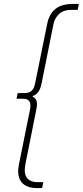

<svg xmlns="http://www.w3.org/2000/svg" viewBox="-20 -762 421 976"><path d="M165 194Q134 194 110.5 181.5Q87 169 77.5 142.5Q68 116 76 75L133 -207Q138 -235 129 -247.5Q120 -260 99 -260H64L70 -289H104Q129 -289 141.5 -301Q154 -313 159 -341L220 -641Q230 -691 261.5 -716.5Q293 -742 352 -742H381L375 -712H344Q304 -712 281.5 -692Q259 -672 252 -640L192 -341Q188 -319 180.5 -304.5Q173 -290 162 -282Q154 -276 144 -273Q155 -267 163 -256Q172 -240 165 -207L109 73Q100 123 118 143.5Q136 164 169 164H200L194 194Z"/></svg>

Font: Montserrat Thin ExtraLight
Style: Italic
Weight: 250
Italic angle: -11.3°
Version: Version 9.000